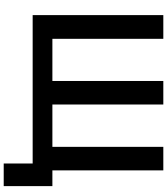

<svg xmlns="http://www.w3.org/2000/svg" viewBox="49 -812 922 1061"><g transform="rotate(90 510.5 -281.0)"><path d="M1008 160V-109H921V-722H791V-109H557V-722H427V-109H194V-722H63V0H883V160Z"/></g></svg>

Font: Perun SemiBold
Style: Regular
Weight: 600
Foundry: Copyright (c) Stefan Peev, Context Ltd, 2016
Version: Version 1.089